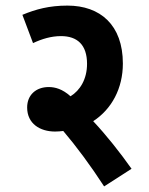

<svg xmlns="http://www.w3.org/2000/svg" viewBox="-20 -652 533 686"><path d="M450 -49C409 -107 360 -169 313 -219C379 -262 419 -336 419 -425C419 -563 338 -632 221 -632C156 -632 108 -619 60 -599L98 -498C130 -513 163 -523 198 -523C256 -523 291 -492 291 -424C291 -369 266 -329 232 -308C203 -334 177 -341 154 -341C109 -341 77 -313 77 -268C77 -210 123 -182 177 -182C187 -182 197 -183 206 -184C252 -130 304 -60 352 14Z"/></svg>

Font: Noto Sans Devanagari UI Condensed
Style: Bold
Weight: 700
Width: 3
Designer: Jelle Bosma - Monotype Design Team
Foundry: Monotype Imaging Inc.
Version: Version 2.004